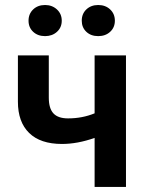

<svg xmlns="http://www.w3.org/2000/svg" viewBox="-20 -739 588 759"><path d="M303.2 -657.2Q303.2 -684.6 321.5 -701.9Q339.8 -719.2 368.2 -719.2Q397 -719.2 415.5 -701.7Q434.1 -684.1 434.1 -657.2Q434.1 -630.4 415.5 -613.3Q397 -596.2 368.2 -596.2Q339.4 -596.2 321.3 -613.3Q303.2 -630.4 303.2 -657.2ZM158.2 -596.2Q129.4 -596.2 111.1 -613.3Q92.8 -630.4 92.8 -657.2Q92.8 -684.1 111.1 -701.7Q129.4 -719.2 158.2 -719.2Q186 -719.2 205.1 -701.7Q224.1 -684.1 224.1 -657.2Q224.1 -630.4 205.3 -613.3Q186.5 -596.2 158.2 -596.2ZM354 0V-193.8Q286.1 -169.9 225.1 -169.9Q139.6 -169.9 95.2 -213.4Q50.8 -256.8 50.8 -336.9V-520H172.9V-353Q172.9 -310.5 191.2 -290.8Q209.5 -271 249 -271Q305.2 -271 354 -291V-520H478V0Z"/></svg>

Font: Fixel Text SemiBold
Style: Regular
Weight: 600
Width: 4
Designer: AlfaBravo + MacPaw
Foundry: Kyrylo Tkachov, Marchela Mozhyna, Serhii Makarenko, Maria Weinstein, Zakhar Kryvoshyya
Version: Version 1.211